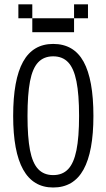

<svg xmlns="http://www.w3.org/2000/svg" viewBox="-20 -832 478 862"><path d="M39.1 -311.5Q39.1 -474.6 83.5 -554.7Q127.9 -634.8 218.8 -634.8Q311.5 -634.8 355.5 -554.7Q399.4 -474.6 399.4 -311.5Q399.4 -151.4 355 -70.8Q310.5 9.8 218.8 9.8Q39.1 9.8 39.1 -311.5ZM335 -311.5Q335 -408.2 323.2 -466.8Q311.5 -525.4 286.1 -552.2Q260.7 -579.1 218.8 -579.1Q176.8 -579.1 151.4 -552.2Q126 -525.4 114.7 -466.8Q103.5 -408.2 103.5 -311.5Q103.5 -215.8 114.7 -157.7Q126 -99.6 151.4 -72.8Q176.8 -45.9 218.8 -45.9Q260.7 -45.9 286.1 -72.8Q311.5 -99.6 323.2 -157.7Q335 -215.8 335 -311.5ZM62.5 -812.5H125V-750H62.5ZM312.5 -812.5H375V-750H312.5ZM312.5 -750V-687.5H125V-750Z"/></svg>

Font: Sudo Light
Style: Regular
Weight: 300
Monospace: yes
Designer: Jens Kutilek
Foundry: Jens Kutilek
Version: Version 0.040